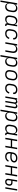

<svg xmlns="http://www.w3.org/2000/svg" viewBox="3808 -4377 783 8441"><g transform="rotate(90 4199.5 -156.5)"><path d="M-1 215 121 -520H186L171 -428Q184 -451 204 -471Q224 -491 247.5 -504Q271 -517 297.5 -522.5Q324 -528 349 -528Q378 -528 406 -521Q434 -514 455.5 -498Q477 -482 491 -458Q505 -434 510 -406.5Q515 -379 514.5 -350Q514 -321 509 -292L492 -192Q488 -167 480.5 -141.5Q473 -116 459 -92.5Q445 -69 425.5 -49Q406 -29 382 -16Q358 -3 331.5 2.5Q305 8 280 8Q251 8 223 1Q195 -6 173.5 -22.5Q152 -39 138.5 -63Q125 -87 119 -115L64 215ZM256 -50Q276 -50 296.5 -53.5Q317 -57 336.5 -66.5Q356 -76 372.5 -91Q389 -106 400.5 -124Q412 -142 419 -161.5Q426 -181 429 -202L446 -302Q449 -323 449.5 -344Q450 -365 445.5 -384.5Q441 -404 430 -421Q419 -438 403 -449.5Q387 -461 367 -465.5Q347 -470 326 -470Q306 -470 285.5 -466.5Q265 -463 246.5 -454.5Q228 -446 211 -432.5Q194 -419 182 -401.5Q170 -384 163.5 -364.5Q157 -345 154 -325L137 -225Q133 -204 132.5 -182Q132 -160 136.5 -140Q141 -120 151.5 -102Q162 -84 178 -72Q194 -60 214.5 -55Q235 -50 256 -50Z M824 8Q795 8 767.5 1Q740 -6 718.5 -22Q697 -38 683 -62Q669 -86 663.5 -113.5Q658 -141 659 -170Q660 -199 664 -228L681 -328Q685 -353 693 -378.5Q701 -404 714.5 -427.5Q728 -451 748 -471Q768 -491 791.5 -504Q815 -517 841.5 -522.5Q868 -528 893 -528Q922 -528 950.5 -521Q979 -514 1000 -497.5Q1021 -481 1034.5 -457Q1048 -433 1055 -405L1074 -520H1139L1067 -87Q1066 -80 1067 -72.5Q1068 -65 1072.5 -60Q1077 -55 1084 -52.5Q1091 -50 1098 -50H1121V8H1088Q1068 8 1049.5 3Q1031 -2 1018.5 -15.5Q1006 -29 1002.5 -48Q999 -67 1002 -87L1003 -92Q989 -69 969.5 -49Q950 -29 926 -16Q902 -3 875.5 2.5Q849 8 824 8ZM848 -50Q868 -50 888 -53.5Q908 -57 927 -65.5Q946 -74 962.5 -87.5Q979 -101 991 -118.5Q1003 -136 1010 -155.5Q1017 -175 1020 -195L1037 -295Q1040 -316 1040.5 -338Q1041 -360 1037 -380Q1033 -400 1022.5 -418Q1012 -436 996 -448Q980 -460 959.5 -465Q939 -470 918 -470Q898 -470 877 -466.5Q856 -463 836.5 -453.5Q817 -444 800.5 -429Q784 -414 772.5 -396Q761 -378 754.5 -358.5Q748 -339 744 -318L728 -218Q724 -197 723.5 -176Q723 -155 728 -135.5Q733 -116 743.5 -99Q754 -82 770 -70.5Q786 -59 806.5 -54.5Q827 -50 848 -50Z M1456 8Q1425 8 1395 2.5Q1365 -3 1339.5 -17.5Q1314 -32 1296 -55Q1278 -78 1268.5 -106Q1259 -134 1259 -165.5Q1259 -197 1264 -228L1281 -328Q1285 -355 1294.5 -382Q1304 -409 1321.5 -433.5Q1339 -458 1362 -477Q1385 -496 1411.5 -507.5Q1438 -519 1466 -523.5Q1494 -528 1521 -528Q1547 -528 1573.5 -524.5Q1600 -521 1623.5 -512Q1647 -503 1666.5 -487.5Q1686 -472 1698 -450Q1710 -428 1713.5 -402.5Q1717 -377 1713 -350L1712 -344H1647V-348Q1652 -376 1643.5 -401Q1635 -426 1615.5 -442Q1596 -458 1570 -464Q1544 -470 1517 -470Q1497 -470 1476 -466.5Q1455 -463 1436 -453.5Q1417 -444 1400.5 -429Q1384 -414 1372.5 -396Q1361 -378 1354.5 -358Q1348 -338 1344 -318L1328 -218Q1324 -196 1324 -174Q1324 -152 1330 -132Q1336 -112 1349 -95.5Q1362 -79 1379.5 -68.5Q1397 -58 1418 -54Q1439 -50 1462 -50Q1489 -50 1517 -57.5Q1545 -65 1569 -83Q1593 -101 1610.5 -126Q1628 -151 1637 -178L1696 -161Q1683 -124 1659.5 -91Q1636 -58 1603.5 -35Q1571 -12 1532.5 -2Q1494 8 1456 8Z M1835 0 1921 -520H1986L1971 -429Q1985 -452 2004 -471.5Q2023 -491 2046 -504Q2069 -517 2094.5 -522.5Q2120 -528 2145 -528Q2174 -528 2201.5 -521Q2229 -514 2250 -497.5Q2271 -481 2284 -457Q2297 -433 2302.5 -406Q2308 -379 2307 -350Q2306 -321 2301 -292L2253 0H2188L2238 -302Q2241 -323 2241.5 -343.5Q2242 -364 2237.5 -383.5Q2233 -403 2223 -420Q2213 -437 2197.5 -448.5Q2182 -460 2162.5 -465Q2143 -470 2122 -470Q2102 -470 2082 -466.5Q2062 -463 2043.5 -454.5Q2025 -446 2009 -432Q1993 -418 1981.5 -400.5Q1970 -383 1963.5 -364Q1957 -345 1954 -325L1900 0Z M2399 215 2521 -520H2586L2571 -428Q2584 -451 2604 -471Q2624 -491 2647.5 -504Q2671 -517 2697.5 -522.5Q2724 -528 2749 -528Q2778 -528 2806 -521Q2834 -514 2855.5 -498Q2877 -482 2891 -458Q2905 -434 2910 -406.5Q2915 -379 2914.5 -350Q2914 -321 2909 -292L2892 -192Q2888 -167 2880.5 -141.5Q2873 -116 2859 -92.5Q2845 -69 2825.5 -49Q2806 -29 2782 -16Q2758 -3 2731.5 2.5Q2705 8 2680 8Q2651 8 2623 1Q2595 -6 2573.5 -22.5Q2552 -39 2538.5 -63Q2525 -87 2519 -115L2464 215ZM2656 -50Q2676 -50 2696.5 -53.5Q2717 -57 2736.5 -66.5Q2756 -76 2772.5 -91Q2789 -106 2800.5 -124Q2812 -142 2819 -161.5Q2826 -181 2829 -202L2846 -302Q2849 -323 2849.5 -344Q2850 -365 2845.5 -384.5Q2841 -404 2830 -421Q2819 -438 2803 -449.5Q2787 -461 2767 -465.5Q2747 -470 2726 -470Q2706 -470 2685.5 -466.5Q2665 -463 2646.5 -454.5Q2628 -446 2611 -432.5Q2594 -419 2582 -401.5Q2570 -384 2563.5 -364.5Q2557 -345 2554 -325L2537 -225Q2533 -204 2532.5 -182Q2532 -160 2536.5 -140Q2541 -120 2551.5 -102Q2562 -84 2578 -72Q2594 -60 2614.5 -55Q2635 -50 2656 -50Z M3252 8Q3221 8 3191 2Q3161 -4 3136 -18.5Q3111 -33 3093.5 -56Q3076 -79 3067.5 -107Q3059 -135 3059 -166Q3059 -197 3064 -228L3081 -328Q3085 -355 3094.5 -382Q3104 -409 3121.5 -433.5Q3139 -458 3162 -477Q3185 -496 3212 -507.5Q3239 -519 3266.5 -523.5Q3294 -528 3321 -528Q3352 -528 3382 -522Q3412 -516 3437 -501.5Q3462 -487 3480 -464Q3498 -441 3506 -413Q3514 -385 3514 -354Q3514 -323 3509 -292L3492 -192Q3488 -165 3478.5 -138Q3469 -111 3452 -86.5Q3435 -62 3412 -43Q3389 -24 3362 -12.5Q3335 -1 3307 3.5Q3279 8 3252 8ZM3252 -50Q3272 -50 3293 -53.5Q3314 -57 3333.5 -66Q3353 -75 3370 -90Q3387 -105 3399.5 -123Q3412 -141 3419 -161Q3426 -181 3429 -202L3446 -302Q3449 -323 3449 -344.5Q3449 -366 3444.5 -385.5Q3440 -405 3428.5 -422Q3417 -439 3400.5 -450Q3384 -461 3363.5 -465.5Q3343 -470 3322 -470Q3302 -470 3280.5 -466.5Q3259 -463 3239.5 -454Q3220 -445 3203 -430Q3186 -415 3173.5 -397Q3161 -379 3154.5 -359Q3148 -339 3144 -318L3128 -218Q3124 -197 3124 -175.5Q3124 -154 3129 -134.5Q3134 -115 3145 -98Q3156 -81 3172.5 -70Q3189 -59 3210 -54.5Q3231 -50 3252 -50Z M3856 8Q3825 8 3795 2.5Q3765 -3 3739.5 -17.5Q3714 -32 3696 -55Q3678 -78 3668.5 -106Q3659 -134 3659 -165.5Q3659 -197 3664 -228L3681 -328Q3685 -355 3694.5 -382Q3704 -409 3721.5 -433.5Q3739 -458 3762 -477Q3785 -496 3811.5 -507.5Q3838 -519 3866 -523.5Q3894 -528 3921 -528Q3947 -528 3973.5 -524.5Q4000 -521 4023.5 -512Q4047 -503 4066.5 -487.5Q4086 -472 4098 -450Q4110 -428 4113.5 -402.5Q4117 -377 4113 -350L4112 -344H4047V-348Q4052 -376 4043.5 -401Q4035 -426 4015.5 -442Q3996 -458 3970 -464Q3944 -470 3917 -470Q3897 -470 3876 -466.5Q3855 -463 3836 -453.5Q3817 -444 3800.5 -429Q3784 -414 3772.5 -396Q3761 -378 3754.5 -358Q3748 -338 3744 -318L3728 -218Q3724 -196 3724 -174Q3724 -152 3730 -132Q3736 -112 3749 -95.5Q3762 -79 3779.5 -68.5Q3797 -58 3818 -54Q3839 -50 3862 -50Q3889 -50 3917 -57.5Q3945 -65 3969 -83Q3993 -101 4010.5 -126Q4028 -151 4037 -178L4096 -161Q4083 -124 4059.5 -91Q4036 -58 4003.5 -35Q3971 -12 3932.5 -2Q3894 8 3856 8Z M4216 0 4302 -520H4365L4357 -470Q4365 -483 4375.5 -494Q4386 -505 4399 -513Q4412 -521 4427 -524.5Q4442 -528 4456 -528Q4473 -528 4488.5 -523Q4504 -518 4516 -507Q4528 -496 4534 -481Q4540 -466 4542 -449Q4550 -466 4561 -481Q4572 -496 4586 -507Q4600 -518 4617.5 -523Q4635 -528 4652 -528Q4669 -528 4684.5 -523.5Q4700 -519 4711 -508.5Q4722 -498 4728.5 -483.5Q4735 -469 4737.5 -453.5Q4740 -438 4739.5 -421.5Q4739 -405 4736 -388L4672 0H4609L4675 -398Q4677 -412 4676 -426Q4675 -440 4667.5 -451Q4660 -462 4647.5 -467Q4635 -472 4621 -472Q4605 -472 4588.5 -464Q4572 -456 4561.5 -441.5Q4551 -427 4545.5 -410.5Q4540 -394 4537 -378L4475 0H4413L4479 -398Q4481 -412 4480 -426Q4479 -440 4471.5 -451Q4464 -462 4451.5 -467Q4439 -472 4425 -472Q4408 -472 4392 -464Q4376 -456 4365 -441.5Q4354 -427 4349 -410.5Q4344 -394 4341 -378L4279 0Z M4799 215 4921 -520H4986L4971 -428Q4984 -451 5004 -471Q5024 -491 5047.5 -504Q5071 -517 5097.5 -522.5Q5124 -528 5149 -528Q5178 -528 5206 -521Q5234 -514 5255.5 -498Q5277 -482 5291 -458Q5305 -434 5310 -406.5Q5315 -379 5314.5 -350Q5314 -321 5309 -292L5292 -192Q5288 -167 5280.5 -141.5Q5273 -116 5259 -92.5Q5245 -69 5225.5 -49Q5206 -29 5182 -16Q5158 -3 5131.5 2.5Q5105 8 5080 8Q5051 8 5023 1Q4995 -6 4973.5 -22.5Q4952 -39 4938.5 -63Q4925 -87 4919 -115L4864 215ZM5056 -50Q5076 -50 5096.5 -53.5Q5117 -57 5136.5 -66.5Q5156 -76 5172.5 -91Q5189 -106 5200.5 -124Q5212 -142 5219 -161.5Q5226 -181 5229 -202L5246 -302Q5249 -323 5249.5 -344Q5250 -365 5245.5 -384.5Q5241 -404 5230 -421Q5219 -438 5203 -449.5Q5187 -461 5167 -465.5Q5147 -470 5126 -470Q5106 -470 5085.5 -466.5Q5065 -463 5046.5 -454.5Q5028 -446 5011 -432.5Q4994 -419 4982 -401.5Q4970 -384 4963.5 -364.5Q4957 -345 4954 -325L4937 -225Q4933 -204 4932.5 -182Q4932 -160 4936.5 -140Q4941 -120 4951.5 -102Q4962 -84 4978 -72Q4994 -60 5014.5 -55Q5035 -50 5056 -50Z M5624 8Q5595 8 5567.5 1Q5540 -6 5518.5 -22Q5497 -38 5483 -62Q5469 -86 5463.5 -113.5Q5458 -141 5459 -170Q5460 -199 5464 -228L5481 -328Q5485 -353 5493 -378.5Q5501 -404 5514.5 -427.5Q5528 -451 5548 -471Q5568 -491 5591.5 -504Q5615 -517 5641.5 -522.5Q5668 -528 5693 -528Q5722 -528 5750.5 -521Q5779 -514 5800 -497.5Q5821 -481 5834.5 -457Q5848 -433 5855 -405L5874 -520H5939L5867 -87Q5866 -80 5867 -72.5Q5868 -65 5872.5 -60Q5877 -55 5884 -52.5Q5891 -50 5898 -50H5921V8H5888Q5868 8 5849.5 3Q5831 -2 5818.5 -15.5Q5806 -29 5802.5 -48Q5799 -67 5802 -87L5803 -92Q5789 -69 5769.5 -49Q5750 -29 5726 -16Q5702 -3 5675.5 2.5Q5649 8 5624 8ZM5648 -50Q5668 -50 5688 -53.5Q5708 -57 5727 -65.5Q5746 -74 5762.5 -87.5Q5779 -101 5791 -118.5Q5803 -136 5810 -155.5Q5817 -175 5820 -195L5837 -295Q5840 -316 5840.5 -338Q5841 -360 5837 -380Q5833 -400 5822.5 -418Q5812 -436 5796 -448Q5780 -460 5759.5 -465Q5739 -470 5718 -470Q5698 -470 5677 -466.5Q5656 -463 5636.5 -453.5Q5617 -444 5600.5 -429Q5584 -414 5572.5 -396Q5561 -378 5554.5 -358.5Q5548 -339 5544 -318L5528 -218Q5524 -197 5523.5 -176Q5523 -155 5528 -135.5Q5533 -116 5543.5 -99Q5554 -82 5570 -70.5Q5586 -59 5606.5 -54.5Q5627 -50 5648 -50Z M6035 0 6121 -520H6186L6149 -298H6437L6474 -520H6539L6453 0H6388L6427 -240H6139L6100 0Z M6861 8Q6830 8 6799.5 2.5Q6769 -3 6743 -17Q6717 -31 6698 -54Q6679 -77 6669.5 -105Q6660 -133 6659.5 -164.5Q6659 -196 6664 -228L6681 -328Q6685 -355 6694.5 -382Q6704 -409 6721.5 -433.5Q6739 -458 6762 -477Q6785 -496 6812 -507.5Q6839 -519 6866.5 -523.5Q6894 -528 6922 -528Q6948 -528 6973.5 -525.5Q6999 -523 7023 -515.5Q7047 -508 7068 -494.5Q7089 -481 7103 -461.5Q7117 -442 7121 -416.5Q7125 -391 7121 -365Q7117 -340 7104.5 -315.5Q7092 -291 7071 -273.5Q7050 -256 7025 -245Q7000 -234 6974.5 -227.5Q6949 -221 6924 -219Q6899 -217 6874 -217Q6837 -217 6801 -220Q6765 -223 6730 -231L6728 -219Q6724 -196 6724.5 -173.5Q6725 -151 6731 -131Q6737 -111 6750.5 -94.5Q6764 -78 6782 -68Q6800 -58 6822 -54Q6844 -50 6867 -50Q6891 -50 6916 -55Q6941 -60 6964 -73.5Q6987 -87 7005.5 -106.5Q7024 -126 7035 -149L7091 -126Q7074 -95 7049.5 -68Q7025 -41 6994 -23.5Q6963 -6 6928.5 1Q6894 8 6861 8ZM6873 -274Q6891 -274 6910 -275.5Q6929 -277 6947 -281Q6965 -285 6983 -292Q7001 -299 7017 -310.5Q7033 -322 7044 -339Q7055 -356 7058 -374Q7060 -391 7056.5 -406.5Q7053 -422 7042 -433.5Q7031 -445 7017 -452Q7003 -459 6987.5 -463Q6972 -467 6955.5 -468.5Q6939 -470 6922 -470Q6902 -470 6880.5 -466.5Q6859 -463 6839.5 -454Q6820 -445 6803 -430.5Q6786 -416 6773.5 -397.5Q6761 -379 6754.5 -359Q6748 -339 6745 -319L6740 -289Q6771 -281 6805 -277.5Q6839 -274 6873 -274Z M7235 0 7321 -520H7386L7349 -298H7637L7674 -520H7739L7653 0H7588L7627 -240H7339L7300 0Z M8209 0 8295 -520H8358L8272 0ZM7974 8Q7951 8 7930 3.5Q7909 -1 7891.5 -12.5Q7874 -24 7861.5 -41.5Q7849 -59 7844 -80Q7839 -101 7839.5 -123.5Q7840 -146 7844 -168L7902 -520H7965L7931 -315H8005Q8027 -315 8049 -311Q8071 -307 8088.5 -296.5Q8106 -286 8119 -269.5Q8132 -253 8138 -233Q8144 -213 8144.5 -191Q8145 -169 8141 -147Q8136 -117 8123.5 -87.5Q8111 -58 8088 -35.5Q8065 -13 8034.5 -2.5Q8004 8 7974 8ZM7975 -48Q7994 -48 8013.5 -56Q8033 -64 8047.5 -80Q8062 -96 8069 -115.5Q8076 -135 8079 -155Q8083 -175 8081.5 -194.5Q8080 -214 8070 -229.5Q8060 -245 8042.5 -252Q8025 -259 8005 -259H7922L7905 -159Q7902 -139 7902.5 -119Q7903 -99 7911.5 -82.5Q7920 -66 7937.5 -57Q7955 -48 7975 -48Z"/></g></svg>

Font: Iosevka Light Extended
Style: Italic
Weight: 300
Width: 7
Italic angle: -9°
Monospace: yes
Designer: Belleve Invis
Foundry: Belleve Invis
Version: Version 32.5.0; ttfautohint (v1.8.4)